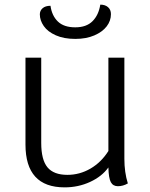

<svg xmlns="http://www.w3.org/2000/svg" viewBox="-20 -799 649 829"><path d="M532 -7Q511 5 489 5Q468 5 458.5 -12.5Q449 -30 448 -76Q420 -37 369 -13.5Q318 10 259 10Q90 10 90 -175V-550H158V-182Q158 -109 185 -76.5Q212 -44 271 -44Q324 -44 370.5 -71Q417 -98 448 -147V-550H517V-113Q517 -55 532 -7ZM152 -737Q152 -753 164 -763.5Q176 -774 198 -774Q204 -731 230 -706Q256 -681 305 -681Q353 -681 379.5 -707.5Q406 -734 413 -779Q434 -779 446.5 -768Q459 -757 459 -738Q459 -709 440.5 -685Q422 -661 387 -646Q352 -631 305 -631Q256 -631 221 -646.5Q186 -662 169 -686.5Q152 -711 152 -737Z"/></svg>

Font: Krub
Style: Regular
Weight: 400
Designer: Ekaluck Peanpanawate
Foundry: Cadson Demak Co.,Ltd.
Version: Version 1.000; ttfautohint (v1.6)